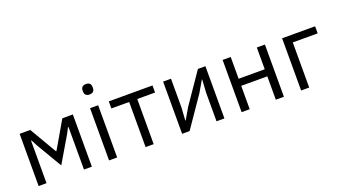

<svg xmlns="http://www.w3.org/2000/svg" viewBox="-61 -1261 3151 1783"><g transform="rotate(-20 1514.5 -370.0)"><path d="M85 0V-516H190L300 -328L347 -248H351L398 -328L507 -516H611V0H533V-361V-420H528L499 -364L348 -108L197 -364L168 -420H163V-364V0Z M821 -637Q796 -637 784 -649.5Q772 -662 772 -682V-695Q772 -715 784 -727.5Q796 -740 821 -740Q847 -740 858.5 -727.5Q870 -715 870 -695V-682Q870 -662 858.5 -649.5Q847 -637 821 -637ZM781 0V-516H861V0Z M1142 0V-446H966V-516H1398V-446H1222V0Z M1503 0V-516H1581V-230L1573 -106H1577L1641 -216L1847 -516H1921V0H1843V-286L1851 -410H1847L1783 -300L1577 0Z M2091 0V-516H2171V-301H2429V-516H2509V0H2429V-231H2171V0Z M2679 0V-516H3005V-446H2759V0Z"/></g></svg>

Font: IBM Plex Sans Var
Style: Regular
Weight: 400
Designer: Mike Abbink, Paul van der Laan, Pieter van Rosmalen
Foundry: Bold Monday
Version: Version 3.000